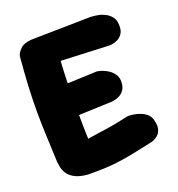

<svg xmlns="http://www.w3.org/2000/svg" viewBox="-121 -755 789 853"><g transform="rotate(-20 273.5 -329.0)"><path d="M147 -2Q109 -6 87.5 -18.5Q66 -31 56.5 -47Q47 -63 44.5 -78.5Q42 -94 41 -102Q38 -173 35.5 -231Q33 -289 33 -343.5Q33 -398 36 -459.5Q39 -521 46 -600Q49 -614 65.5 -631Q82 -648 119 -651L397 -656Q397 -656 407.5 -655.5Q418 -655 435 -652Q452 -649 468.5 -640.5Q485 -632 496.5 -617Q508 -602 508 -577Q509 -553 499 -538.5Q489 -524 475.5 -517.5Q462 -511 451 -509.5Q440 -508 440 -508L209 -518Q206 -467 205 -429.5Q204 -392 203.5 -361Q203 -330 203.5 -300Q204 -270 204 -234.5Q204 -199 206 -151Q237 -156 258 -159Q279 -162 293.5 -164Q308 -166 322.5 -168.5Q337 -171 356 -175Q375 -179 404 -185Q404 -185 413 -185Q422 -185 436 -182.5Q450 -180 465.5 -174Q481 -168 493.5 -156.5Q506 -145 510 -127Q517 -101 512 -84Q507 -67 496.5 -58Q486 -49 477.5 -45.5Q469 -42 469 -42Q423 -32 385 -24Q347 -16 310.5 -10.5Q274 -5 235 -3Q196 -1 147 -2ZM76 -259 66 -408 345 -419Q345 -419 354 -417Q363 -415 375.5 -410Q388 -405 400.5 -396Q413 -387 422 -373Q431 -359 431 -340Q431 -315 420.5 -300.5Q410 -286 396 -279.5Q382 -273 372 -271.5Q362 -270 362 -270Z"/></g></svg>

Font: Sour Gummy Black ExtraBold
Style: Regular
Weight: 800
Version: Version 1.000